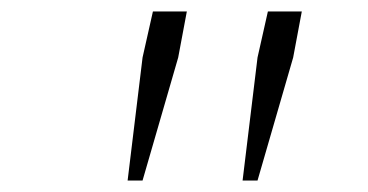

<svg xmlns="http://www.w3.org/2000/svg" viewBox="-20 -708 640 334"><path d="M202 -394 228 -608 246 -688H305L290 -608L228 -394ZM402 -394 428 -608 446 -688H505L490 -608L428 -394Z"/></svg>

Font: Source Code Pro ExtraLight ExtraLight
Style: Italic
Weight: 250
Italic angle: -11°
Monospace: yes
Version: Version 1.016;hotconv 1.0.116;makeotfexe 2.5.65601